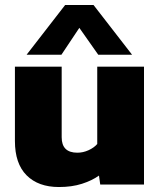

<svg xmlns="http://www.w3.org/2000/svg" viewBox="-20 -742 644 772"><path d="M87 -522 242 -722H356L511 -522H375L299 -630L227 -522ZM217 10Q134 10 87 -37Q40 -84 40 -175V-474H228V-190Q228 -128 291 -128Q314 -128 336 -138Q358 -148 371 -163V-474H559V0H383L378 -36Q350 -16 309.5 -3Q269 10 217 10Z"/></svg>

Font: Kanit
Style: Bold
Weight: 700
Designer: Katatrad Team
Foundry: CadsonDemak
Version: Version 2.000; ttfautohint (v1.8.3)